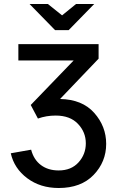

<svg xmlns="http://www.w3.org/2000/svg" viewBox="-20 -729 586 962"><path d="M274 213Q182 213 116.5 164Q51 115 34 39L136 21Q149 71 185 98Q221 125 274 125Q337 125 373.5 84.5Q410 44 410 -11Q410 -67 370.5 -108.5Q331 -150 259 -150Q212 -150 170 -135L134 -203L349 -426H72V-508H474V-435L281 -233Q392 -231 452 -163.5Q512 -96 512 -8Q512 82 449 147.5Q386 213 274 213ZM128 -709H220L291 -652L361 -709H452L324 -578H256Z"/></svg>

Font: LT Superior Semi-bold
Style: Regular
Weight: 600
Designer: Daniel Lyons
Foundry: LyonsType
Version: Version 1.0